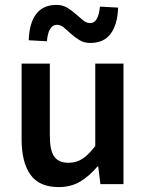

<svg xmlns="http://www.w3.org/2000/svg" viewBox="-20 -750 596 782"><path d="M219 12Q140 12 104 -38.5Q68 -89 68 -183V-491H183V-198Q183 -137 201 -112Q219 -87 259 -87Q291 -87 315.5 -103Q340 -119 368 -155V-491H483V0H389L380 -72H377Q345 -34 307.5 -11Q270 12 219 12ZM348 -575Q323 -575 304 -586.5Q285 -598 269.5 -612Q254 -626 240.5 -637.5Q227 -649 212 -649Q177 -649 171 -582L97 -586Q99 -655 127 -692.5Q155 -730 210 -730Q235 -730 254 -718.5Q273 -707 288.5 -693Q304 -679 318 -667.5Q332 -656 347 -656Q365 -656 374.5 -673.5Q384 -691 387 -723L461 -719Q459 -651 431 -613Q403 -575 348 -575Z"/></svg>

Font: Processing Sans Pro Semibold
Style: Regular
Weight: 600
Designer: Paul D. Hunt
Foundry: Adobe Systems Incorporated
Version: Version 2.020;PS 2.000;hotconv 1.0.86;makeotf.lib2.5.63406